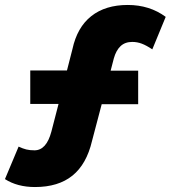

<svg xmlns="http://www.w3.org/2000/svg" viewBox="-37 -723 688 774"><path d="M-17 -1 38 -132Q55 -124 69 -120.5Q83 -117 102 -117Q150 -117 170 -192L199 -304H85V-439H233L255 -525Q274 -613 331 -658Q388 -703 478 -703Q566 -703 631 -655L577 -524Q553 -540 534.5 -547Q516 -554 496 -554Q467 -554 449 -537Q431 -520 422 -488L409 -438H520V-303H373L334 -155Q312 -61 255 -15Q198 31 104 31Q33 31 -17 -1Z"/></svg>

Font: Lexend Exa HM Xlight
Style: Bold
Weight: 700
Designer: Bonnie Shaver-Troup, Thomas Jockin, Octavio Pardo
Foundry: Lexend
Version: Version 1.091